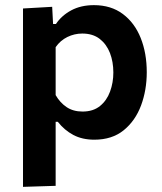

<svg xmlns="http://www.w3.org/2000/svg" viewBox="-20 -531 632 747"><path d="M69.5 196V-498L183 -504.5L186.5 -437.5H197.5Q219.5 -470.5 257.2 -490.8Q295 -511 345.5 -511Q412 -511 458 -476.5Q504 -442 527.5 -383Q551 -324 551 -250Q551 -180.5 528.8 -120.8Q506.5 -61 461.2 -24.2Q416 12.5 347 12.5Q300 12.5 265.2 -6Q230.5 -24.5 205 -57H196.5V192ZM301 -97Q342.5 -97 369 -118.5Q395.5 -140 408.2 -174.8Q421 -209.5 421 -249Q421 -290.5 407.8 -324.8Q394.5 -359 367.8 -379.8Q341 -400.5 300 -400.5Q269.5 -400.5 242 -387Q214.5 -373.5 196.5 -347.5V-161Q213.5 -131.5 239.2 -114.2Q265 -97 301 -97Z"/></svg>

Font: Heraclito SemiBold
Style: Regular
Weight: 600
Designer: Kostas Bartsokas (font) & Cristiano Sobral (main changes)
Foundry: Kostas Bartsokas (font) & Cristiano Sobral (main changes)
Version: Version 1.00;July 8, 2020;FontCreator 13.0.0.2655 64-bit